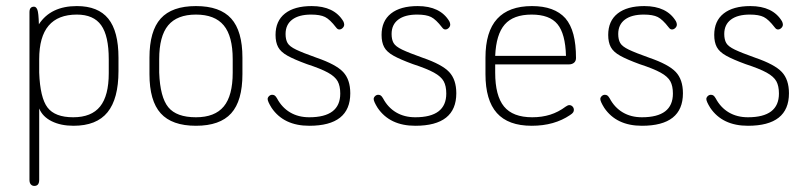

<svg xmlns="http://www.w3.org/2000/svg" viewBox="-20 -404 2662 632"><path d="M108 -324Q107 -362 103 -372Q99 -382 92 -382Q77 -382 77 -364V188Q77 198 81.5 203Q86 208 93 208Q101 208 105 203Q109 198 109 188V-47Q120 -20 150 -5Q180 10 222 10Q298 10 334 -34.5Q370 -79 370 -170V-214Q370 -301 336.5 -342.5Q303 -384 233 -384Q147 -384 108 -324ZM109 -165V-209Q109 -283 140 -319.5Q171 -356 233 -356Q288 -356 313 -321Q338 -286 338 -209V-163Q338 -89 309.5 -53.5Q281 -18 221 -18Q161 -18 136.5 -50Q112 -82 109 -165Z M472 -214V-160Q472 -72 509 -31Q546 10 625 10Q704 10 741 -31Q778 -72 778 -160V-214Q778 -302 741 -343Q704 -384 625 -384Q546 -384 509 -343Q472 -302 472 -214ZM746 -209V-165Q746 -89 716.5 -53.5Q687 -18 625 -18Q561 -18 534 -51Q507 -84 504 -165V-209Q504 -285 533.5 -320.5Q563 -356 625 -356Q687 -356 716.5 -320.5Q746 -285 746 -209Z M998 10Q1133 10 1133 -97Q1133 -142 1109.5 -167Q1086 -192 1022 -214Q977 -230 955 -240.5Q933 -251 926.5 -262.5Q920 -274 920 -292Q920 -323 942 -339.5Q964 -356 1004 -356Q1034 -356 1050 -348Q1066 -340 1086 -314Q1089 -310 1091.5 -308.5Q1094 -307 1097 -307Q1103 -307 1108 -312Q1113 -317 1113 -323Q1113 -328 1110 -334Q1080 -384 1006 -384Q949 -384 918 -359.5Q887 -335 887 -289Q887 -265 895.5 -249Q904 -233 926.5 -220.5Q949 -208 990 -193Q1036 -178 1059.5 -165Q1083 -152 1091.5 -136.5Q1100 -121 1100 -96Q1100 -18 998 -18Q962 -18 935 -34Q908 -50 892 -80Q888 -87 884.5 -89.5Q881 -92 876 -92Q870 -92 865.5 -87.5Q861 -83 861 -78Q861 -70 874 -49Q914 10 998 10Z M1347 10Q1482 10 1482 -97Q1482 -142 1458.5 -167Q1435 -192 1371 -214Q1326 -230 1304 -240.5Q1282 -251 1275.5 -262.5Q1269 -274 1269 -292Q1269 -323 1291 -339.5Q1313 -356 1353 -356Q1383 -356 1399 -348Q1415 -340 1435 -314Q1438 -310 1440.5 -308.5Q1443 -307 1446 -307Q1452 -307 1457 -312Q1462 -317 1462 -323Q1462 -328 1459 -334Q1429 -384 1355 -384Q1298 -384 1267 -359.5Q1236 -335 1236 -289Q1236 -265 1244.5 -249Q1253 -233 1275.5 -220.5Q1298 -208 1339 -193Q1385 -178 1408.5 -165Q1432 -152 1440.5 -136.5Q1449 -121 1449 -96Q1449 -18 1347 -18Q1311 -18 1284 -34Q1257 -50 1241 -80Q1237 -87 1233.5 -89.5Q1230 -92 1225 -92Q1219 -92 1214.5 -87.5Q1210 -83 1210 -78Q1210 -70 1223 -49Q1263 10 1347 10Z M1610 -192H1852Q1863 -192 1869.5 -197.5Q1876 -203 1876 -213Q1876 -258 1867.5 -290.5Q1859 -323 1841 -344Q1805 -384 1731 -384Q1655 -384 1616.5 -342Q1578 -300 1578 -214V-160Q1578 -74 1615.5 -32Q1653 10 1730 10Q1768 10 1799.5 1Q1831 -8 1856 -25Q1864 -30 1866.5 -34Q1869 -38 1869 -42Q1869 -49 1864.5 -53.5Q1860 -58 1854 -58Q1849 -58 1842 -53Q1818 -35 1791 -26.5Q1764 -18 1732 -18Q1668 -18 1639 -53.5Q1610 -89 1610 -165ZM1843 -220H1610Q1613 -291 1641.5 -323.5Q1670 -356 1730 -356Q1789 -356 1815 -324.5Q1841 -293 1843 -220Z M2093 10Q2228 10 2228 -97Q2228 -142 2204.5 -167Q2181 -192 2117 -214Q2072 -230 2050 -240.5Q2028 -251 2021.5 -262.5Q2015 -274 2015 -292Q2015 -323 2037 -339.5Q2059 -356 2099 -356Q2129 -356 2145 -348Q2161 -340 2181 -314Q2184 -310 2186.5 -308.5Q2189 -307 2192 -307Q2198 -307 2203 -312Q2208 -317 2208 -323Q2208 -328 2205 -334Q2175 -384 2101 -384Q2044 -384 2013 -359.5Q1982 -335 1982 -289Q1982 -265 1990.5 -249Q1999 -233 2021.5 -220.5Q2044 -208 2085 -193Q2131 -178 2154.5 -165Q2178 -152 2186.5 -136.5Q2195 -121 2195 -96Q2195 -18 2093 -18Q2057 -18 2030 -34Q2003 -50 1987 -80Q1983 -87 1979.5 -89.5Q1976 -92 1971 -92Q1965 -92 1960.5 -87.5Q1956 -83 1956 -78Q1956 -70 1969 -49Q2009 10 2093 10Z M2442 10Q2577 10 2577 -97Q2577 -142 2553.5 -167Q2530 -192 2466 -214Q2421 -230 2399 -240.5Q2377 -251 2370.5 -262.5Q2364 -274 2364 -292Q2364 -323 2386 -339.5Q2408 -356 2448 -356Q2478 -356 2494 -348Q2510 -340 2530 -314Q2533 -310 2535.5 -308.5Q2538 -307 2541 -307Q2547 -307 2552 -312Q2557 -317 2557 -323Q2557 -328 2554 -334Q2524 -384 2450 -384Q2393 -384 2362 -359.5Q2331 -335 2331 -289Q2331 -265 2339.5 -249Q2348 -233 2370.5 -220.5Q2393 -208 2434 -193Q2480 -178 2503.5 -165Q2527 -152 2535.5 -136.5Q2544 -121 2544 -96Q2544 -18 2442 -18Q2406 -18 2379 -34Q2352 -50 2336 -80Q2332 -87 2328.5 -89.5Q2325 -92 2320 -92Q2314 -92 2309.5 -87.5Q2305 -83 2305 -78Q2305 -70 2318 -49Q2358 10 2442 10Z"/></svg>

Font: Beiruti ExtraLight
Style: Regular
Weight: 250
Designer: Arlette Boutros
Foundry: Boutros
Version: Version 1.41